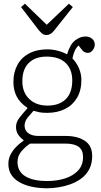

<svg xmlns="http://www.w3.org/2000/svg" viewBox="-20 -781 540 1031"><path d="M233 230Q194 230 157 223Q120 216 90 200.5Q60 185 42.5 160Q25 135 25 99Q25 74 35 52.5Q45 31 63.5 11Q82 -9 107 -26V-28Q86 -44 76 -60.5Q66 -77 66 -100Q66 -125 84.5 -149Q103 -173 127 -199V-202Q87 -229 69.5 -263Q52 -297 52 -341Q52 -393 73.5 -432.5Q95 -472 136 -494Q177 -516 235 -516Q256 -516 275.5 -512Q295 -508 311.5 -502Q328 -496 340 -489Q357 -545 384.5 -565Q412 -585 437 -585Q455 -585 466.5 -578.5Q478 -572 483.5 -562.5Q489 -553 489 -543Q489 -525 477.5 -511Q466 -497 452 -497Q442 -497 433.5 -501.5Q425 -506 414 -521L402 -537Q389 -525 381 -507Q373 -489 369 -467Q391 -445 404 -414.5Q417 -384 417 -352Q417 -295 393.5 -255.5Q370 -216 328.5 -195.5Q287 -175 233 -175Q207 -175 192.5 -178Q178 -181 160 -186Q147 -172 129.5 -151Q112 -130 112 -106Q112 -92 119.5 -79.5Q127 -67 144 -59Q161 -51 187 -51H333Q396 -51 435.5 -25Q475 1 475 57Q475 98 459 128Q443 158 416.5 177.5Q390 197 358 208.5Q326 220 293.5 225Q261 230 233 230ZM234 191Q286 191 329.5 177Q373 163 399.5 134.5Q426 106 426 62Q426 25 402.5 7.5Q379 -10 331 -10H142Q117 6 95.5 31Q74 56 74 89Q74 139 115 165Q156 191 234 191ZM235 -214Q298 -214 333 -248.5Q368 -283 368 -349Q368 -409 332.5 -443Q297 -477 230 -477Q169 -477 134.5 -443Q100 -409 100 -345Q100 -285 137 -249.5Q174 -214 235 -214ZM230 -593Q222 -593 215.5 -595.5Q209 -598 203 -603.5Q197 -609 189 -618L93 -743L114 -761L231 -648L350 -761L371 -743L269 -615Q261 -605 251 -599Q241 -593 230 -593Z"/></svg>

Font: Literata ExtraLight
Style: Regular
Weight: 250
Designer: Latin by Veronika Burian and Jose Scaglione. Greek by Irene Vlachou. Cyrillic by Vera Evstafieva.
Foundry: TypeTogether
Version: Version 3.103;gftools[0.9.29]